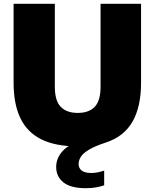

<svg xmlns="http://www.w3.org/2000/svg" viewBox="-20 -760 814 1010"><path d="M431.5 230Q352 230 313.8 199.5Q275.5 169 275.5 118Q275.5 72 309.8 34.2Q344 -3.5 431 -32.5L412.5 10H389Q272 10 197.5 -27Q123 -64 87.2 -138.5Q51.5 -213 51.5 -324.5V-740H268.5V-304Q268.5 -230 299.5 -198Q330.5 -166 389 -166Q447.5 -166 478.2 -198Q509 -230 509 -304V-740H722V-324.5Q722 -198.5 677 -120Q632 -41.5 537.5 -10.5Q478 9 447 28Q416 47 404.8 65.5Q393.5 84 393.5 103Q393.5 124.5 409.8 137.2Q426 150 462.5 150Q476 150 492.2 147Q508.5 144 528 137.5V215Q507.5 221.5 484.5 225.8Q461.5 230 431.5 230Z"/></svg>

Font: Encode Sans SC Black
Style: Regular
Weight: 900
Version: Version 3.002